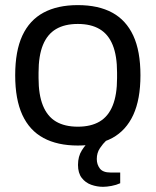

<svg xmlns="http://www.w3.org/2000/svg" viewBox="-20 -558 610 752"><path d="M284.8 12Q205.2 12 150.4 -17.5Q95.6 -47 67.5 -108Q39.5 -169 39.5 -263Q39.5 -358 67.5 -418.5Q95.6 -479 150.4 -508.5Q205.2 -538 284.8 -538Q365.3 -538 419.6 -508.5Q473.9 -479 502 -418.5Q530.1 -358 530.1 -263Q530.1 -169 502 -108Q473.9 -47 419.6 -17.5Q365.3 12 284.8 12ZM284.8 -61.8Q336 -61.8 370.1 -81.9Q404.2 -102 421.3 -144.4Q438.5 -186.7 438.5 -252.3V-273.7Q438.5 -339.8 421.3 -381.9Q404.2 -424 370.1 -444.1Q336 -464.2 284.8 -464.2Q233.5 -464.2 199.4 -444.1Q165.4 -424 148.2 -381.9Q131 -339.8 131 -273.7V-252.3Q131 -186.7 148.2 -144.4Q165.4 -102 199.4 -81.9Q233.5 -61.8 284.8 -61.8ZM383.6 173.7Q360 173.7 337.4 165.7Q314.7 157.7 300.1 138.7Q285.5 119.6 285.5 87.9Q285.5 54.6 300.6 30.8Q315.7 7 336.6 -12H394.9V-6.2Q384 3.8 371.5 22.2Q359.1 40.5 359.1 64.8Q359.1 86.1 371 101.9Q383 117.7 412.7 117.7H450.8V159.7Q435.6 166.7 416.7 170.2Q397.8 173.7 383.6 173.7Z"/></svg>

Font: Archivo SemiBold
Style: Regular
Weight: 600
Designer: Hector Gatti
Foundry: Omnibus-Type
Version: Version 2.001